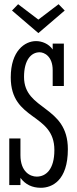

<svg xmlns="http://www.w3.org/2000/svg" viewBox="-20 -878 365 911"><path d="M77 0V-34C101 -2 133 13 174 13C226 13 302 -20 302 -170C302 -380 94 -352 94 -513C94 -594 128 -630 168 -630C190 -630 230 -611 230 -545V-470H283V-671H230V-643C211 -671 178 -683 151 -683C98 -683 31 -637 31 -511C31 -302 238 -344 238 -166C238 -74 198 -40 154 -40C123 -40 77 -63 77 -142V-221H24V0ZM258 -858 162 -785 66 -858 37 -828 162 -721 287 -828Z"/></svg>

Font: Stint Ultra Condensed
Style: Regular
Weight: 400
Width: 1
Designer: Astigmatic (AOETI)
Foundry: Astigmatic (AOETI)
Version: Version 1.000